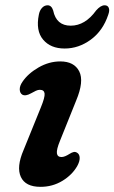

<svg xmlns="http://www.w3.org/2000/svg" viewBox="-20 -712 443 744"><path d="M218.5 -103.5Q230.5 -103.5 250 -116Q258.5 -121.5 265.8 -123Q273 -124.5 280.5 -119Q288.5 -113 288.8 -99.8Q289 -86.5 279.5 -69Q260 -34.5 221.8 -11.2Q183.5 12 137 12Q78.5 12 60.8 -26.5Q43 -65 71.5 -131L138 -295Q154.5 -335 152.8 -349.5Q151 -364 134.5 -364Q127 -364 119 -360.2Q111 -356.5 100.5 -350.5Q78.5 -338 66 -345.5Q57 -351.5 56.5 -365.2Q56 -379 67 -395Q88.5 -427 129.2 -450.5Q170 -474 213.5 -474Q267.5 -474 287 -435.5Q306.5 -397 275 -322L212.5 -166.5Q198.5 -132.5 200.5 -118Q202.5 -103.5 218.5 -103.5ZM254 -612.5Q310 -612.5 352.5 -671.5Q370 -691.5 385.5 -691.5Q397.5 -691.5 401.5 -681.5Q405.5 -671.5 399.5 -655Q379 -593 332 -558.5Q285 -524 230.5 -524Q176 -524 147 -558.5Q118 -593 130.5 -655Q133.5 -671.5 142.8 -681.5Q152 -691.5 164.5 -691.5Q179.5 -691.5 186 -671.5Q198 -612.5 254 -612.5Z"/></svg>

Font: Fraunces 9pt S100 SemiBold
Style: Italic
Weight: 600
Italic angle: -16°
Version: Version 1.000; ttfautohint (v1.8.3)